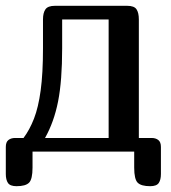

<svg xmlns="http://www.w3.org/2000/svg" viewBox="-20 -522 589 661"><path d="M61 -47Q82 -75 97 -113.5Q112 -152 120 -210.5Q128 -269 128 -356V-455Q128 -478 136.5 -490Q145 -502 169 -502H418Q442 -502 450 -490Q458 -478 458 -455V-47H502Q516 -47 525 -40Q534 -33 534 -16V77Q534 97 526.5 108Q519 119 497 119Q466 119 454 107Q442 95 442 55V0H92V55Q92 95 80 107Q68 119 37 119Q15 119 7.5 108Q0 97 0 77V-16Q0 -33 9 -40Q18 -47 32 -47ZM354 -47V-455H194V-356Q194 -244 180 -173Q166 -102 135 -47Z"/></svg>

Font: Marmelad
Style: Regular
Weight: 400
Designer: Manvel Shmavonyan
Foundry: Cyreal
Version: Version 1.110; ttfautohint (v1.8.4.7-5d5b)